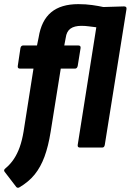

<svg xmlns="http://www.w3.org/2000/svg" viewBox="-38 -714 632 929"><path d="M256 -382 207 -76Q196 -7 177.5 43.5Q159 94 130 130Q101 166 55 193Q47 197 41 191L-15 118Q-23 109 -11 100Q12 81 29 55.5Q46 30 57.5 -2.5Q69 -35 76 -77L124 -382H59Q46 -382 48 -395L61 -482Q64 -494 74 -494H141L149 -533Q162 -615 209.5 -654.5Q257 -694 341 -694Q377 -694 408.5 -689.5Q440 -685 462 -680L562 -683Q576 -683 574 -670L469 -13Q468 -7 465 -3.5Q462 0 456 0H349Q336 0 338 -13L428 -582Q410 -584 392 -586.5Q374 -589 356 -589Q322 -589 303 -575.5Q284 -562 280 -531L273 -494H341Q353 -494 352 -482L338 -395Q335 -382 325 -382Z"/></svg>

Font: Sofia Sans Semi Condensed ExtraBold
Style: Italic
Weight: 800
Italic angle: -9°
Version: Version 4.100